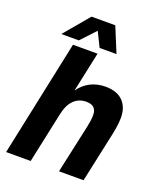

<svg xmlns="http://www.w3.org/2000/svg" viewBox="-161 -1000 928 1102"><g transform="rotate(20 303.0 -449.0)"><path d="M10 0 160 -710H310L258 -466Q288 -508 329 -528Q370 -548 418 -548Q489 -548 525.5 -511Q562 -474 562 -410Q562 -380 556 -344.5Q550 -309 544 -284L483 0H333L397 -294Q401 -312 404 -332Q407 -352 407 -371Q407 -429 344 -429Q300 -429 269 -399Q238 -369 225 -305L160 0ZM76 -745 205 -898H350L413 -745H310L266 -834L183 -745Z"/></g></svg>

Font: Geist
Style: Bold Italic
Weight: 700
Italic angle: -12°
Designer: Basement.studio, Andrés Briganti, Mateo Zaragoza
Foundry: Basement.studio, Vercel, Andrés Briganti, Guido Ferreyra, Mateo Zaragoza
Version: Version 1.500; ttfautohint (v1.8.4.7-5d5b)